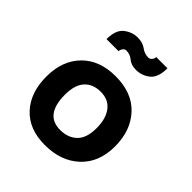

<svg xmlns="http://www.w3.org/2000/svg" viewBox="-201 -850 991 991"><g transform="rotate(45 295.0 -354.0)"><path d="M213 -600H125Q125 -667 159 -693.5Q193 -720 233 -720Q270 -720 293.5 -702.5Q317 -685 344 -685Q356 -685 364 -694.5Q372 -704 372 -716H454Q454 -648 420.5 -621.5Q387 -595 345 -595Q309 -595 288 -613Q267 -631 239 -631Q228 -631 220.5 -620.5Q213 -610 213 -600ZM286 12Q171 12 106.5 -57.5Q42 -127 42 -244Q42 -360 109.5 -429Q177 -498 294 -498Q415 -498 481.5 -426.5Q548 -355 548 -239Q548 -123 476 -55.5Q404 12 286 12ZM414 -239Q414 -308 383.5 -347.5Q353 -387 297 -387Q240 -387 208 -352Q176 -317 176 -245Q176 -173 203.5 -136Q231 -99 288 -99Q344 -99 379 -132.5Q414 -166 414 -239Z"/></g></svg>

Font: Palanquin Dark
Style: Regular
Weight: 400
Designer: Pria Ravichandran
Version: Version 1.000